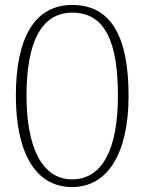

<svg xmlns="http://www.w3.org/2000/svg" viewBox="-20 -745 584 775"><path d="M271 10C416 10 499 -128 499 -358C499 -604 424 -725 272 -725C120 -725 44 -593 44 -359C44 -137 118 10 271 10ZM271 -21C148 -21 87 -154 87 -358C87 -570 144 -694 272 -694C407 -694 456 -570 456 -358C456 -149 396 -21 271 -21Z"/></svg>

Font: Noto Serif Tamil ExtraCondensed ExtraLight
Style: Regular
Weight: 200
Width: 2
Designer: Indian Type Foundry, Tom Grace, and the Monotype Design Team
Foundry: Monotype Imaging Inc.
Version: Version 2.004